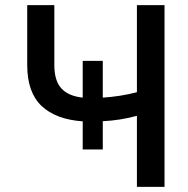

<svg xmlns="http://www.w3.org/2000/svg" viewBox="-20 -727 731 747"><path d="M379.9 -347.2Q448.7 -351.6 512.7 -368.2V-707H620.1V0H512.7V-276.4Q448.7 -258.8 379.9 -255.4V-145.5H301.8V-254.9Q197.3 -262.2 141.6 -314.9Q85.9 -367.7 85.9 -473.6V-707H191.4V-473.6Q191.4 -412.6 219 -382.8Q246.6 -353 301.8 -347.2V-490.2H379.9Z"/></svg>

Font: Pretendard Medium
Style: Regular
Weight: 500
Designer: Base glyphs from Inter by Rasmus Andersson; Hangeul glyphs from Noto Sans CJK(Source Han Sans) by Jang Soo-young and Kan
Foundry: Kil Hyung-jin
Version: Version 1.309